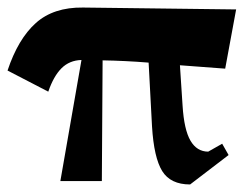

<svg xmlns="http://www.w3.org/2000/svg" viewBox="-29 -480 663 509"><path d="M560 -99 577 -69 475 9Q423 9 401 -26.5Q379 -62 374 -145L365 -314Q303 -319 243 -320L241 0H131L187 -321Q155 -320 134 -299Q113 -278 99 -237L-9 -293Q19 -377 66 -419Q113 -461 191 -460L597 -455L568 -298L448 -307L455 -200Q459 -136 476 -107Q493 -78 523 -78Z"/></svg>

Font: Rakkas
Style: Regular
Weight: 400
Designer: Zeynep Akay
Foundry: Zeynep Akay
Version: Version 2.000